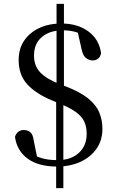

<svg xmlns="http://www.w3.org/2000/svg" viewBox="-20 -842 601 988"><path d="M273 15Q178 15 122.5 -25.5Q67 -66 57 -138Q63 -156 75 -164.5Q87 -173 102 -173Q122 -173 135.5 -162Q149 -151 153 -122L174 -18L118 -68Q156 -40 191.5 -29Q227 -18 276 -18Q345 -18 385.5 -55Q426 -92 426 -153Q426 -190 413.5 -216.5Q401 -243 371 -265Q341 -287 287 -309L248 -325Q164 -360 120 -408.5Q76 -457 76 -533Q76 -591 104 -632.5Q132 -674 181.5 -697.5Q231 -721 296 -721Q379 -721 434.5 -680.5Q490 -640 500 -569Q497 -550 485 -540.5Q473 -531 457 -531Q439 -531 423 -543Q407 -555 400 -588L377 -690L438 -640Q401 -668 370.5 -677Q340 -686 303 -686Q237 -686 196 -652Q155 -618 155 -556Q155 -503 187 -469.5Q219 -436 287 -409L317 -398Q392 -369 433 -336Q474 -303 490.5 -264Q507 -225 507 -179Q507 -120 476.5 -76.5Q446 -33 393.5 -9Q341 15 273 15ZM269 126V-357H306V126ZM271 -357V-822H309V-357Z"/></svg>

Font: Noto Serif JP ExtraLight Medium
Style: Regular
Weight: 500
Version: Version 2.003-H1;hotconv 1.1.1;makeotfexe 2.6.0